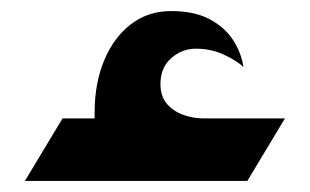

<svg xmlns="http://www.w3.org/2000/svg" viewBox="-20 -727 560 347"><path d="M151 -446V-523Q151 -577 168.5 -618.5Q186 -660 217 -683.5Q248 -707 289 -707Q331 -707 358.5 -692.5Q386 -678 401 -655Q416 -632 420 -606Q407 -618 384 -628.5Q361 -639 334 -639Q309 -639 289.5 -622Q270 -605 270 -575Q270 -553 281.5 -539.5Q293 -526 311 -519.5Q329 -513 348 -513H388L389 -446ZM25 -400 93 -513H495L427 -400Z"/></svg>

Font: Reem Kufi Fun Medium
Style: Regular
Weight: 500
Designer: Khaled Hosny
Version: Version 1.005